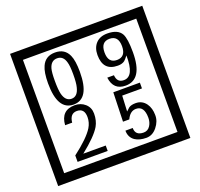

<svg xmlns="http://www.w3.org/2000/svg" viewBox="-170 -1151 1496 1433"><g transform="rotate(-20 577.5 -435.0)"><path d="M1103 90H53V-960H1103ZM1028 15V-885H128V15ZM497 -656Q497 -442 371 -442Q244 -442 244 -656Q244 -744 265 -789Q294 -855 371 -855Q448 -855 477 -789Q497 -745 497 -656ZM444 -656Q444 -723 435 -752Q420 -809 371 -809Q322 -809 306 -752Q298 -723 298 -656Q298 -587 306 -553Q322 -488 371 -488Q419 -488 435 -554Q444 -587 444 -656ZM919 -658Q919 -442 784 -442Q687 -442 674 -545H727Q731 -485 785 -485Q868 -485 865 -652Q844 -625 834 -617Q814 -602 780 -602Q663 -602 663 -728Q663 -786 695.5 -820.5Q728 -855 786 -855Q870 -855 898 -805Q919 -766 919 -658ZM858 -728Q858 -812 788 -812Q719 -812 719 -728Q719 -644 788 -644Q858 -644 858 -728ZM490 -30H251V-81Q372 -173 412 -238Q435 -276 435 -319Q435 -389 375 -389Q320 -389 313 -319H257Q265 -435 375 -435Q423 -435 456.5 -405Q490 -375 490 -327Q490 -271 466 -229Q428 -165 312 -73H490ZM915 -160Q916 -111 880.5 -67Q845 -23 796 -23Q741 -23 706 -46Q666 -74 666 -127H724Q724 -67 790 -67Q824 -67 843 -97Q860 -124 860 -159Q860 -253 795 -253Q748 -253 722 -196H672L679 -427H890V-381H733L727 -257Q740 -269 753 -281Q772 -294 807 -294Q859 -294 889 -252Q915 -215 915 -160Z"/></g></svg>

Font: Unicode BMP Fallback SIL
Style: Regular
Weight: 400
Foundry: NRSI, SIL International
Version: Version 5.1 Based on Unicode 5.1